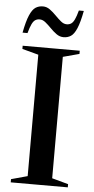

<svg xmlns="http://www.w3.org/2000/svg" viewBox="-61 -952 484 987"><g transform="rotate(5 181.0 -458.0)"><path d="M328 -16.5V0H33.5V-16.5L117.5 -39.5V-666L33.5 -688.5V-705H328V-688.5L244 -666V-39.5ZM331 -910.5Q319.5 -850.5 306.2 -819.5Q293 -788.5 276.5 -777.8Q260 -767 239 -767Q219 -767 202 -779.2Q185 -791.5 169.5 -807.5Q154 -823.5 139.2 -835.5Q124.5 -847.5 109 -847.5Q96 -847.5 86.2 -841.2Q76.5 -835 68.8 -818.8Q61 -802.5 52.5 -772H27Q38.5 -832 52 -863Q65.5 -894 82 -904.8Q98.5 -915.5 120 -915.5Q139.5 -915.5 156.2 -903.2Q173 -891 188.5 -875Q204 -859 218.8 -846.8Q233.5 -834.5 249 -834.5Q262 -834.5 271.8 -840.8Q281.5 -847 289.5 -863.8Q297.5 -880.5 305.5 -910.5Z"/></g></svg>

Font: Newsreader 60pt Medium
Style: Regular
Weight: 500
Designer: Hugues Gentile
Foundry: Production Type
Version: Version 1.003